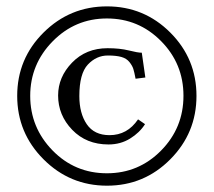

<svg xmlns="http://www.w3.org/2000/svg" viewBox="-20 -608 673 605"><path d="M437 -216.8Q419.9 -189.9 389.9 -171.4Q359.9 -152.8 321.8 -152.8Q252 -152.8 207.5 -199Q163.1 -245.1 163.1 -307.1Q163.1 -365.2 207 -410.6Q251 -456.1 318.8 -456.1Q357.9 -456.1 386 -449Q414.1 -441.9 426.8 -441.9L438 -363.8L407.2 -359.9Q403.3 -380.9 400.1 -390.9Q397 -400.9 387.9 -412.4Q378.9 -423.8 362.5 -428.5Q346.2 -433.1 319.8 -433.1Q283.7 -433.1 256.8 -404.5Q230 -376 230 -305.2Q230 -251 253.4 -216.6Q276.9 -182.1 325.2 -182.1Q381.3 -182.1 415 -231.9ZM516.6 -106Q434.1 -22.9 317.1 -22.9Q200.2 -22.9 117.2 -106Q34.2 -189 34.2 -305.9Q34.2 -422.9 117.2 -505.4Q200.2 -587.9 317.1 -587.9Q434.1 -587.9 516.6 -505.4Q599.1 -422.9 599.1 -305.9Q599.1 -189 516.6 -106ZM316.9 -62Q417 -62 487.5 -133.5Q558.1 -205.1 558.1 -306.2Q558.1 -407.2 487.5 -478.5Q417 -549.8 316.9 -549.8Q216.8 -549.8 146 -477.8Q75.2 -405.8 75.2 -305.9Q75.2 -206.1 145.5 -134Q215.8 -62 316.9 -62Z"/></svg>

Font: Linux Libertine
Style: Semibold
Weight: 600
Designer: Philipp H. Poll
Foundry: Philipp H. Poll
Version: Version 5.1.2 ; ttfautohint (v0.9)